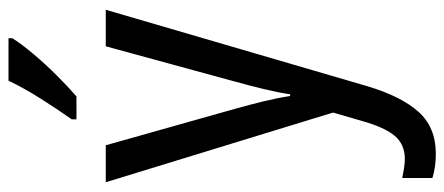

<svg xmlns="http://www.w3.org/2000/svg" viewBox="-317 -489 1046 452"><g transform="rotate(-90 206.0 -263.0)"><path d="M3 -537H90L176 -232Q185 -200 193 -167.5Q201 -135 206 -103H210Q214 -130 222 -163.5Q230 -197 240 -233L323 -537H409L229 79Q205 159 168.5 199.5Q132 240 70 240Q54 240 40 238Q26 236 13 232V161Q23 163 35 165Q47 167 58 167Q92 167 112 143.5Q132 120 147 67L167 -2ZM342 -757Q329 -736 305 -707.5Q281 -679 253.5 -651.5Q226 -624 205 -606H151V-617Q177 -654 201.5 -693Q226 -732 242 -766H342Z"/></g></svg>

Font: Noto Sans Bengali UI Condensed
Style: Regular
Weight: 400
Width: 3
Designer: Jelle Bosma - Monotype Design Team
Foundry: Monotype Imaging Inc.
Version: Version 2.003; ttfautohint (v1.8.4.7-5d5b)